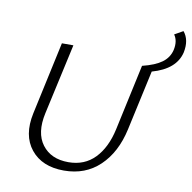

<svg xmlns="http://www.w3.org/2000/svg" viewBox="-90 -924 1022 1020"><g transform="rotate(10 421.5 -414.0)"><path d="M818 -834Q853 -792 839 -723Q817 -629 689 -593L618 -268Q590 -141 513 -67.5Q436 6 320 6Q202 6 142 -68.5Q82 -143 108 -265L193 -658H255L171 -277Q147 -168 194.5 -105Q242 -42 336 -42Q423 -42 478.5 -99.5Q534 -157 556 -258L633 -614Q702 -631 738 -657.5Q774 -684 784 -726Q795 -776 772 -808Z"/></g></svg>

Font: EauTestText Semilight
Style: Italic
Weight: 300
Italic angle: -12°
Designer: Christian Thalmann (Catharsis Fonts)
Version: Version 0.001;PS 000.001;hotconv 1.0.88;makeotf.lib2.5.64775